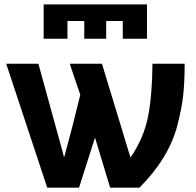

<svg xmlns="http://www.w3.org/2000/svg" viewBox="-20 -871 909 891"><path d="M8.8 -575.2H158.2L239.3 -280.3Q244.1 -260.7 256.8 -216.8Q269.5 -172.9 276.4 -143.6H278.3Q285.2 -170.9 297.4 -214.4Q309.6 -257.8 315.4 -282.2L352.5 -430.7L303.7 -575.2H453.1L585 -141.6H586.9Q648.4 -232.4 667.5 -332Q686.5 -431.6 687.5 -575.2H836.9Q836.9 -490.2 830.1 -428.2Q823.2 -366.2 803.2 -289.6Q783.2 -212.9 739.3 -140.6Q695.3 -68.4 627 0H491.2L420.9 -232.4L346.7 0H199.2ZM182.6 -691.4V-850.6H662.1V-691.4H549.8V-773.4H472.7V-691.4H371.1V-773.4H293V-691.4Z"/></svg>

Font: Gothic A1 ExtraBold
Style: Regular
Weight: 800
Designer: HanYang I&C Co.,Ltd.
Foundry: HanYang I&C Co.,Ltd.
Version: Version 2.50